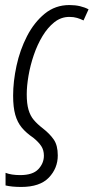

<svg xmlns="http://www.w3.org/2000/svg" viewBox="-20 -561 371 761"><path d="M64 180Q27 180 2 174V124Q25 133 60 133Q110 133 132 109.5Q154 86 154 56Q154 34 143.5 18Q133 2 112 -15Q84 -34 66.5 -55Q49 -76 40.5 -106Q32 -136 32 -182Q32 -238 45.5 -300.5Q59 -363 87 -417.5Q115 -472 157 -506.5Q199 -541 255 -541Q278 -541 297 -536.5Q316 -532 331 -524L311 -480Q299 -486 285.5 -490Q272 -494 255 -494Q222 -494 195.5 -473Q169 -452 148.5 -418Q128 -384 114 -343Q100 -302 93 -261Q86 -220 86 -187Q86 -150 93 -126Q100 -102 114 -85.5Q128 -69 150 -52Q177 -31 193 -8Q209 15 209 55Q209 106 173.5 143Q138 180 64 180Z"/></svg>

Font: Noto Sans ExtraCondensed Light
Style: Italic
Weight: 300
Width: 2
Italic angle: -12°
Designer: Monotype Design Team
Foundry: Monotype Imaging Inc.
Version: Version 2.013; ttfautohint (v1.8.4.7-5d5b)